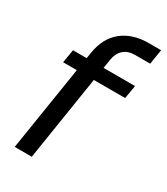

<svg xmlns="http://www.w3.org/2000/svg" viewBox="-183 -816 781 898"><g transform="rotate(30 207.5 -367.0)"><path d="M140.1 0H47.9L120.1 -456.1H45.9L58.1 -527.8H131.8L137.2 -561Q150.9 -645 206.1 -689.5Q261.2 -733.9 349.1 -733.9H415L401.9 -653.8H319.8Q283.2 -653.8 260 -633.8Q236.8 -613.8 231 -577.1L223.1 -527.8H393.1L380.9 -456.1H211.9Z"/></g></svg>

Font: Sora Italic
Style: Regular
Weight: 400
Designer: Jonathan Barnbrook, Julián Moncada
Foundry: Barnbrook Fonts
Version: Version 2.000